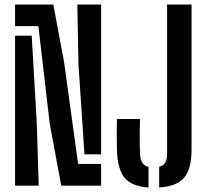

<svg xmlns="http://www.w3.org/2000/svg" viewBox="-20 -820 904 848"><path d="M250.5 0 199.5 -274.5 149.5 -704.5H46.5V-800H215.5L263 -546L325 -96H426.5V0ZM46.5 0V-662.5H120L142.5 -276L151 0ZM353 -138.5 326.5 -537.5 321.5 -800H426.5V-138.5ZM636 8Q560 3 529.2 -36Q498.5 -75 496.5 -158Q495.5 -191 495.5 -226.2Q495.5 -261.5 496.5 -294.5H598.5Q597.5 -272 597.2 -244.2Q597 -216.5 597.2 -189Q597.5 -161.5 598.5 -139Q599.5 -115.5 608.2 -101.8Q617 -88 636 -83ZM683 8V-83.5Q701.5 -88 709.8 -101.8Q718 -115.5 718 -139V-800H826V-158Q826 -74.5 793.8 -35.8Q761.5 3 683 8Z"/></svg>

Font: Big Shoulders Stencil Display Thin
Style: Bold
Weight: 700
Version: Version 2.001